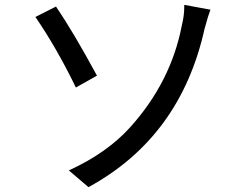

<svg xmlns="http://www.w3.org/2000/svg" viewBox="-20 -749 1040 792"><path d="M293 -388Q214 -551 126 -679L211 -722Q283 -616 380 -437ZM345 23 264 -46Q421 -118 516 -223Q685 -410 730 -644Q740 -684 740 -719V-729L848 -709Q836 -676 829 -648L824 -631Q725 -184 345 23Z"/></svg>

Font: LXGW 975 Gothic SC
Style: Regular
Weight: 400
Version: Version 2.01;February 25, 2021